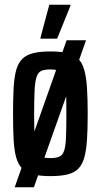

<svg xmlns="http://www.w3.org/2000/svg" viewBox="-20 -735 424 810"><path d="M42 55 261 -565H343L123 55ZM193 8Q150 8 121 1Q92 -6 74.5 -23Q57 -40 48.5 -70Q40 -100 37.5 -145.5Q35 -191 35 -255Q35 -319 37.5 -364.5Q40 -410 48.5 -440Q57 -470 74.5 -487Q92 -504 121 -511Q150 -518 193 -518Q236 -518 264.5 -511Q293 -504 310 -487Q327 -470 335.5 -440Q344 -410 347 -364.5Q350 -319 350 -255Q350 -191 347 -145.5Q344 -100 335.5 -70Q327 -40 310 -23Q293 -6 264.5 1Q236 8 193 8ZM192 -68Q216 -68 230 -74Q244 -80 250.5 -99Q257 -118 258.5 -155.5Q260 -193 260 -255Q260 -317 258.5 -354.5Q257 -392 250.5 -411Q244 -430 230 -436Q216 -442 192 -442Q168 -442 154.5 -436Q141 -430 134.5 -411Q128 -392 126 -354.5Q124 -317 124 -255Q124 -193 126 -155.5Q128 -118 134 -99Q140 -80 154 -74Q168 -68 192 -68ZM151 -572V-577L188 -715H277V-710L221 -572Z"/></svg>

Font: Saira ExtraCondensed SemiBold
Style: Regular
Weight: 600
Width: 2
Designer: Hector Gatti with collaboration of the Omnibus-Type team
Foundry: Omnibus-Type
Version: Version 1.101